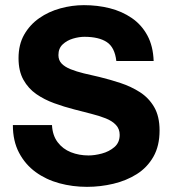

<svg xmlns="http://www.w3.org/2000/svg" viewBox="-20 -710 670 746"><path d="M318 16Q262 16 210.5 2Q159 -12 118.5 -41.5Q78 -71 54 -116.5Q30 -162 30 -224H182Q184 -184 204 -157.5Q224 -131 255.5 -118.5Q287 -106 324 -106Q348 -106 376 -113.5Q404 -121 424.5 -138.5Q445 -156 445 -186Q445 -209 430.5 -224.5Q416 -240 391 -250Q366 -260 334 -268Q302 -276 268 -285Q229 -295 190.5 -309Q152 -323 121 -344.5Q90 -366 71 -400Q52 -434 52 -484Q52 -537 74 -575.5Q96 -614 132.5 -639.5Q169 -665 214.5 -677.5Q260 -690 306 -690Q359 -690 406.5 -678Q454 -666 492 -640Q530 -614 552.5 -572.5Q575 -531 577 -473H432Q426 -526 395 -546.5Q364 -567 308 -567Q287 -567 263.5 -560Q240 -553 223.5 -537.5Q207 -522 207 -496Q207 -476 219.5 -463Q232 -450 254.5 -441Q277 -432 305.5 -425Q334 -418 366 -411Q407 -401 448 -387.5Q489 -374 523.5 -352Q558 -330 579 -294Q600 -258 600 -203Q600 -143 576 -101Q552 -59 511.5 -33.5Q471 -8 420.5 4Q370 16 318 16Z"/></svg>

Font: Teachers
Style: Regular
Weight: 400
Designer: Alfredo Marco Pradil, Chank Diesel
Version: Version 1.001